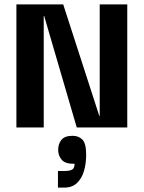

<svg xmlns="http://www.w3.org/2000/svg" viewBox="-20 -583 658 878"><path d="M436 -563H562V0H331L182 -510H180V0H55V-563H269L434 -53H436ZM245 275V199H272Q299 199 310 192.5Q321 186 321 166Q279 167 262.5 148Q246 129 246 102Q246 75 261 56.5Q276 38 312 38Q339 38 356.5 55Q374 72 374 125Q374 165 364 199Q354 233 332 254Q310 275 273 275Z"/></svg>

Font: Darker Grotesque Light ExtraBold
Style: Regular
Weight: 800
Version: Version 1.000;gftools[0.9.28]